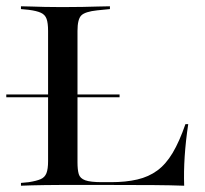

<svg xmlns="http://www.w3.org/2000/svg" viewBox="-24 -591 652 611"><path d="M-4 -281.5V-290.3H356.5V-281.5ZM166.1 -2.4Q141.1 -2.4 118.5 -2Q96 -1.6 77 -1.2Q58.1 -0.8 42.7 0V-8.9L67.7 -11.3Q92.7 -15.3 105.6 -21Q118.5 -26.6 123.8 -39.9Q129 -53.2 129 -78.2V-369.4H222.6V-75Q222.6 -50.8 226.6 -37.1Q230.6 -23.4 247.2 -17.3Q263.7 -11.3 300.8 -11.3H329Q376.6 -11.3 412.9 -19.8Q449.2 -28.2 476.6 -48.4Q504 -68.5 525.4 -104.4Q546.8 -140.3 566.1 -196H575Q566.9 -141.9 563.7 -93.1Q560.5 -44.4 562.1 0Q519.4 -1.6 464.5 -2Q409.7 -2.4 333.1 -2.4H175ZM166.1 -568.5H176.6H182.3Q212.9 -568.5 238.7 -569Q264.5 -569.4 286.7 -570.2Q308.9 -571 325.8 -571V-562.1L285.5 -558.1Q246.8 -554 234.7 -541.9Q222.6 -529.8 222.6 -492.7V-369.4H129V-492.7Q129 -517.7 124.2 -531Q119.4 -544.4 106 -550.4Q92.7 -556.5 67.7 -559.7L42.7 -562.1V-571Q58.1 -571 77 -570.2Q96 -569.4 118.5 -569Q141.1 -568.5 166.1 -568.5Z"/></svg>

Font: Playfair 144pt SemiExpanded Medium
Style: Regular
Weight: 500
Width: 6
Designer: Claus Eggers Sørensen
Foundry: Claus Eggers Sørensen
Version: Version 2.203